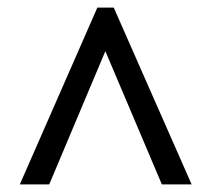

<svg xmlns="http://www.w3.org/2000/svg" viewBox="-20 -734 555 503"><path d="M32 -251H109L256 -600L404 -251H482L278 -714H235Z"/></svg>

Font: Noto Serif Lao SemiCondensed ExtraBold
Style: Regular
Weight: 800
Width: 4
Designer: Monotype Design Team
Foundry: Monotype Imaging Inc.
Version: Version 2.003